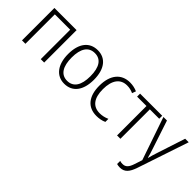

<svg xmlns="http://www.w3.org/2000/svg" viewBox="30 -1265 2228 2228"><g transform="rotate(45 1144.0 -150.5)"><path d="M80 0H136V-483H388V0H444V-532H80Z M781 10C916 10 994 -93 994 -266C994 -443 914 -542 784 -542C649 -542 570 -441 570 -267C570 -93 652 10 781 10ZM782 -38C680 -38 628 -121 628 -267C628 -413 680 -494 783 -494C885 -494 936 -413 936 -266C936 -120 884 -38 782 -38Z M1310 10C1354 10 1397 2 1433 -15V-65C1393 -47 1354 -39 1315 -39C1203 -39 1144 -117 1144 -263C1144 -411 1204 -493 1313 -493C1350 -493 1382 -486 1416 -470L1433 -517C1397 -533 1356 -542 1313 -542C1169 -542 1086 -438 1086 -262C1086 -87 1168 10 1310 10Z M1640 0H1695V-483H1849V-532H1486V-483H1640Z M1926 241C2002 241 2041 193 2073 98L2284 -532H2226L2116 -195C2100 -147 2087 -104 2079 -70H2076C2068 -103 2057 -140 2038 -196L1927 -532H1869L2050 -4L2019 90C1996 161 1968 190 1919 190C1903 190 1890 188 1875 183V234C1889 238 1906 241 1926 241Z"/></g></svg>

Font: Noto Sans SemiCondensed Light
Style: Regular
Weight: 300
Width: 4
Designer: Monotype Design Team
Foundry: Monotype Imaging Inc.
Version: Version 2.013